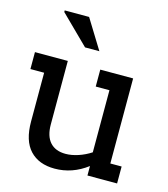

<svg xmlns="http://www.w3.org/2000/svg" viewBox="-111 -824 807 920"><g transform="rotate(15 292.5 -363.5)"><path d="M307 -590H236L96 -728V-736H217ZM553 -84V0H406V-47Q332 9 245 9Q166 9 122 -38Q78 -85 78 -180V-422H10V-506H173V-191Q173 -133 200 -103Q227 -73 277 -73Q307 -73 340 -84Q373 -95 402 -114V-422H334V-506H497V-84Z"/></g></svg>

Font: Arvo
Style: Regular
Weight: 400
Designer: Anton Koovit (Cyrillic Expansion: Cyreal)
Foundry: Anton Koovit, Yassin Baggar
Version: Version 3.000